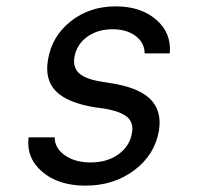

<svg xmlns="http://www.w3.org/2000/svg" viewBox="-20 -570 640 604"><path d="M70 -138H152Q152 -104 184 -81.5Q216 -59 265 -59Q317 -59 352.5 -84.5Q388 -110 395 -151Q401 -184 380 -202Q359 -220 305 -229L281 -232Q193 -246 156.5 -282.5Q120 -319 131 -382Q143 -456 202.5 -503Q262 -550 344 -550Q423 -550 471.5 -508Q520 -466 514 -402H435Q435 -435 407 -456.5Q379 -478 334 -478Q287 -478 254 -454Q221 -430 214 -390Q209 -358 229 -339.5Q249 -321 300 -313L324 -309Q414 -296 452 -259Q490 -222 480 -159Q467 -83 402.5 -34.5Q338 14 249 14Q164 14 113 -29.5Q62 -73 70 -138Z"/></svg>

Font: CommitMono
Style: Italic
Weight: 400
Monospace: yes
Designer: Eigil Nikolajsen
Foundry: Eigil Nikolajsen
Version: Version 1.143